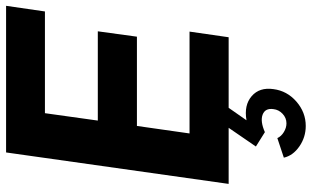

<svg xmlns="http://www.w3.org/2000/svg" viewBox="-222 -568 1050 647"><g transform="rotate(-90 303.5 -245.0)"><path d="M587.9 -619.1H245.1L220.2 -440.9H521L502.9 -309.1H202.1L176.8 -131.8H520L501 0H263.2L221.2 60.1Q272 51.3 302.5 77.6Q333 104 326.2 150.9Q320.3 196.8 284.2 228.3Q248 259.8 202.1 259.8Q164.1 259.8 133.1 238.3Q102.1 216.8 95.2 186L161.1 164.1Q167 177.2 181.4 186Q195.8 194.8 210.9 194.8Q229 194.8 242.9 181.9Q256.8 168.9 258.8 150.9Q262.7 123 240.2 114.5Q217.8 106 181.2 122.1L132.8 91.8L195.8 0H6.8L112.8 -750H606.9Z"/></g></svg>

Font: Oakes Grotesk
Style: Bold Italic
Weight: 700
Designer: Samuel Oakes
Foundry: Samuel Oakes
Version: Version 1.0 | wf-rip DC20170320